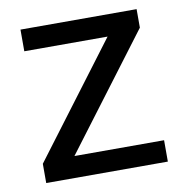

<svg xmlns="http://www.w3.org/2000/svg" viewBox="-65 -590 626 652"><g transform="rotate(-10 248.0 -264.0)"><path d="M153.3 -73.7H462.4V0H43V-66.4L334.5 -453.6H47.4V-528.3H447.8V-464.4Z"/></g></svg>

Font: Roboto-ThirdPerson-AD3FC
Style: ThirdPerson-AD3FC
Weight: 400
Designer: Google
Version: Version 2.137; 2017